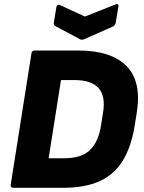

<svg xmlns="http://www.w3.org/2000/svg" viewBox="-20 -896 686 916"><path d="M44 0Q29 0 31 -14L130 -641Q132 -655 144 -655H353Q511 -655 584 -580.5Q657 -506 632 -355L622 -293Q606 -196 566.5 -130.5Q527 -65 457 -32.5Q387 0 280 0ZM212 -141H287Q369 -141 409.5 -180.5Q450 -220 462 -298L472 -361Q484 -438 450 -476Q416 -514 335 -514H271ZM529 -874Q536 -878 541.5 -875.5Q547 -873 545 -866L532 -787Q529 -775 520 -770L382 -709Q371 -704 361 -709L247 -770Q234 -776 237 -789L249 -862Q252 -878 266 -872L385 -817Z"/></svg>

Font: Sofia Sans Black
Style: Italic
Weight: 900
Italic angle: -9°
Version: Version 4.100-B